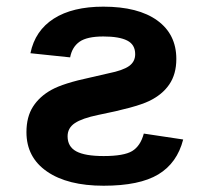

<svg xmlns="http://www.w3.org/2000/svg" viewBox="-20 -559 640 588"><path d="M61 -154.3Q61 -201.2 81.1 -232.4Q101.1 -263.7 137.7 -283.9Q174.3 -304.2 257.3 -321.8L312.5 -334.5Q356.4 -343.3 375.2 -356.7Q394 -370.1 394 -393.1Q394 -422.4 369.6 -434.8Q345.2 -447.3 296.4 -447.3Q246.6 -447.3 223.6 -431.2Q200.7 -415 194.8 -383.3L73.2 -396Q87.4 -465.3 144.8 -502Q202.1 -538.6 296.4 -538.6Q403.3 -538.6 461.7 -496.3Q520 -454.1 520 -378.4Q520 -332 498.5 -300.5Q477.1 -269 436.5 -249.5Q396 -230 280.8 -207Q231.4 -196.8 209.2 -181.9Q187 -167 187 -141.6Q187 -109.9 213.6 -95.5Q240.2 -81.1 297.4 -81.1Q359.4 -81.1 384.8 -96.4Q410.2 -111.8 420.4 -149.9L541 -131.8Q522.5 -59.6 464.8 -24.9Q407.2 9.8 297.4 9.8Q187 9.8 124 -33.7Q61 -77.1 61 -154.3Z"/></svg>

Font: Cousine
Style: Bold
Weight: 700
Monospace: yes
Designer: Steve Matteson
Foundry: Ascender Corporation
Version: Version 1.20